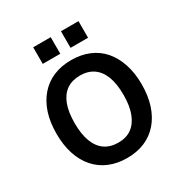

<svg xmlns="http://www.w3.org/2000/svg" viewBox="-205 -1066 1178 1233"><g transform="rotate(-30 383.5 -449.0)"><path d="M384 10Q311 10 252.5 -14.5Q194 -39 152.5 -86Q111 -133 89 -200Q67 -267 67 -352Q67 -438 89 -504.5Q111 -571 152.5 -618.5Q194 -666 252.5 -690.5Q311 -715 384 -715Q457 -715 515.5 -690.5Q574 -666 614.5 -619.5Q655 -573 677.5 -505.5Q700 -438 700 -354Q700 -269 678 -201.5Q656 -134 614.5 -86.5Q573 -39 515 -14.5Q457 10 384 10ZM384 -104Q443 -104 482.5 -132.5Q522 -161 543.5 -216.5Q565 -272 565 -353Q565 -436 544 -490.5Q523 -545 482.5 -573Q442 -601 384 -601Q325 -601 284.5 -573Q244 -545 223 -490Q202 -435 202 -352Q202 -271 223 -215.5Q244 -160 284.5 -132Q325 -104 384 -104ZM421 -785V-908H551V-785ZM215 -785V-908H345V-785Z"/></g></svg>

Font: Nunito Sans 7pt SemiCondensed
Style: Bold
Weight: 700
Width: 4
Designer: Vernon Adams
Foundry: Vernon Adams
Version: Version 3.101;gftools[0.9.27]